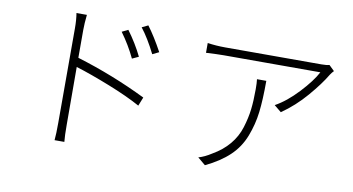

<svg xmlns="http://www.w3.org/2000/svg" viewBox="-76 -944 2153 1170"><g transform="rotate(10 1000.0 -359.0)"><path d="M732.4 -554.7 692.4 -536.1Q655.3 -614.3 602.5 -686.5L640.6 -705.1Q695.3 -630.9 732.4 -554.7ZM370.1 -657.2V-484.4Q594.7 -416 801.8 -314.5L780.3 -260.7Q703.1 -303.7 582.5 -351.6Q461.9 -399.4 370.1 -427.7L371.1 -72.3Q371.1 -2.9 375 35.2H314.5Q318.4 -2.9 318.4 -72.3V-657.2Q318.4 -710.9 311.5 -751H376Q370.1 -696.3 370.1 -657.2ZM717.8 -734.4 755.9 -752.9Q800.8 -693.4 849.6 -603.5L809.6 -584Q763.7 -675.8 717.8 -734.4Z M1464.8 -544.9H1522.5Q1522.5 -427.7 1513.2 -350.1Q1503.9 -272.5 1475.1 -198.2Q1446.3 -124 1389.6 -70.3Q1333 -16.6 1243.2 26.4L1195.3 -13.7Q1233.4 -24.4 1275.4 -51.8Q1336.9 -86.9 1377.4 -135.3Q1418 -183.6 1436.5 -243.7Q1455.1 -303.7 1461.4 -357.4Q1467.8 -411.1 1467.8 -483.4Q1467.8 -522.5 1464.8 -544.9ZM1884.8 -707 1918 -674.8Q1907.2 -664.1 1897.5 -649.4Q1861.3 -587.9 1793 -508.3Q1724.6 -428.7 1642.6 -372.1L1598.6 -408.2Q1668 -446.3 1737.8 -521Q1807.6 -595.7 1837.9 -653.3H1240.2Q1201.2 -653.3 1130.9 -649.4V-710Q1183.6 -702.1 1240.2 -702.1H1835Q1867.2 -702.1 1884.8 -707Z"/></g></svg>

Font: Gen Shin Gothic Light
Style: Regular
Weight: 200
Designer: [Source Han Sans]
Ryoko NISHIZUKA  (kana & ideographs); Paul D. Hunt (Latin, Greek & Cyrillic); Wenlong ZHANG  (bopomofo
Version: Version 1.002.20150607